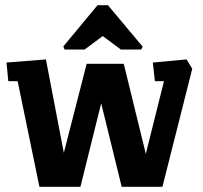

<svg xmlns="http://www.w3.org/2000/svg" viewBox="-20 -720 781 740"><path d="M132 0 48 -407H12L5 -479L157 -491L226 -131L314 -474H457L542 -127L612 -407H577L569 -479L699 -491L721 -455L606 0H449L370 -322L290 0ZM229 -529 224 -541 356 -700H396L530 -540L524 -529H446L376 -581L306 -529Z"/></svg>

Font: Kreon Light
Style: Bold
Weight: 700
Version: Version 2.002